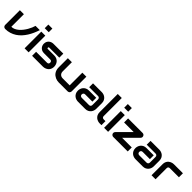

<svg xmlns="http://www.w3.org/2000/svg" viewBox="473 -2521 4292 4292"><g transform="rotate(45 2619.0 -375.0)"><path d="M689.5 -527.8Q668 -460.9 639.2 -396Q610.4 -331.1 573 -272.2Q535.6 -213.4 489.5 -163.3Q443.4 -113.3 387.5 -76.9Q331.5 -40.5 265.9 -19.8Q200.2 1 123.5 1Q110.4 1 98.6 -3.9Q86.9 -8.8 78.1 -17.3Q69.3 -25.9 64.5 -37.4Q59.6 -48.8 59.6 -62V-527.8H186.5V-130.9Q232.9 -130.9 275.6 -150.9Q318.4 -170.9 356.4 -203.9Q394.5 -236.8 427 -278.8Q459.5 -320.8 484.9 -365Q510.3 -409.2 528.1 -451.7Q545.9 -494.1 554.7 -527.8Z M863.8 -636.2H736.8V-751H863.8ZM863.8 0H736.8V-527.8H863.8Z M1495.6 -178.2Q1495.6 -145.5 1487.3 -119.4Q1479 -93.3 1465.3 -73.5Q1451.7 -53.7 1433.6 -39.8Q1415.5 -25.9 1395.8 -17.1Q1376 -8.3 1355.7 -4.2Q1335.4 0 1317.4 0H973.6V-127H1316.4Q1342.3 -127 1355.5 -140.1Q1368.7 -153.3 1368.7 -178.2Q1366.2 -229 1317.4 -229H1120.6Q1078.6 -229 1049.3 -243.7Q1020 -258.3 1001.7 -280.3Q983.4 -302.2 975.3 -327.6Q967.3 -353 967.3 -375Q967.3 -417.5 982.4 -446.5Q997.6 -475.6 1020.5 -493.7Q1043.5 -511.7 1070.3 -519.8Q1097.2 -527.8 1120.6 -527.8H1432.6V-400.9H1121.6Q1111.8 -400.9 1106.2 -398.7Q1100.6 -396.5 1097.9 -392.8Q1095.2 -389.2 1094.7 -385Q1094.2 -380.9 1094.2 -377Q1094.7 -369.1 1097.2 -364.7Q1099.6 -360.4 1103.3 -358.4Q1106.9 -356.4 1111.6 -356.2Q1116.2 -356 1120.6 -356H1317.4Q1366.2 -356 1400.4 -338.4Q1434.6 -320.8 1455.6 -294.2Q1476.6 -267.6 1486.1 -236.3Q1495.6 -205.1 1495.6 -178.2Z M2161.6 -64Q2161.6 -50.3 2156.7 -38.6Q2151.9 -26.9 2143.3 -18.3Q2134.8 -9.8 2123.3 -4.9Q2111.8 0 2098.6 0H1811.5Q1788.1 0 1761.5 -5.4Q1734.9 -10.7 1709 -22.7Q1683.1 -34.7 1658.9 -53Q1634.8 -71.3 1616.7 -97.4Q1598.6 -123.5 1587.6 -157.7Q1576.7 -191.9 1576.7 -234.9V-527.8H1703.6V-234.9Q1703.6 -210 1712.2 -190.2Q1720.7 -170.4 1735.4 -156.2Q1750 -142.1 1769.8 -134.5Q1789.6 -127 1812.5 -127H2034.7V-527.8H2161.6Z M2825.7 -174.8Q2825.7 -148.4 2816.4 -117.9Q2807.1 -87.4 2786.4 -61.3Q2765.6 -35.2 2732.2 -17.6Q2698.7 0 2650.9 0H2421.9Q2395.5 0 2365 -9.3Q2334.5 -18.6 2308.3 -39.3Q2282.2 -60.1 2264.6 -93.5Q2247.1 -127 2247.1 -174.8Q2247.1 -201.2 2256.3 -231.9Q2265.6 -262.7 2286.4 -288.8Q2307.1 -314.9 2340.6 -332.5Q2374 -350.1 2421.9 -350.1H2650.9V-229H2421.9Q2396 -229 2381.8 -213.1Q2367.7 -197.3 2367.7 -173.8Q2367.7 -148.9 2384 -135Q2400.4 -121.1 2422.9 -121.1H2650.9Q2676.8 -121.1 2690.9 -136.7Q2705.1 -152.3 2705.1 -175.8V-353Q2705.1 -377.9 2689.7 -392.6Q2674.3 -407.2 2650.9 -407.2H2372.1V-527.8H2650.9Q2677.2 -527.8 2707.8 -518.6Q2738.3 -509.3 2764.4 -488.5Q2790.5 -467.8 2808.1 -434.3Q2825.7 -400.9 2825.7 -353Z M3166 0H3109.4Q3082 0 3051 -9.3Q3020 -18.6 2993.2 -39.8Q2966.3 -61 2948.7 -95Q2931.2 -128.9 2931.2 -178.2V-751H3058.1V-178.2Q3058.1 -154.8 3072.8 -140.9Q3087.4 -127 3109.4 -127H3166Z M3376.5 -636.2H3249.5V-751H3376.5ZM3376.5 0H3249.5V-527.8H3376.5Z M3998 -488.8Q4005.9 -470.7 4002.2 -452.1Q3998.5 -433.6 3985.4 -419.9L3691.9 -127H3997.1V0H3539.1Q3519.5 0 3503.7 -11Q3487.8 -22 3480 -39.1Q3472.7 -57.1 3476.3 -75.9Q3480 -94.7 3494.1 -108.9L3786.1 -400.9H3481V-527.8H3939.9Q3959 -527.8 3974.9 -517.6Q3990.7 -507.3 3998 -488.8Z M4644 -174.8Q4644 -148.4 4634.8 -117.9Q4625.5 -87.4 4604.7 -61.3Q4584 -35.2 4550.5 -17.6Q4517.1 0 4469.2 0H4240.2Q4213.9 0 4183.3 -9.3Q4152.8 -18.6 4126.7 -39.3Q4100.6 -60.1 4083 -93.5Q4065.4 -127 4065.4 -174.8Q4065.4 -201.2 4074.7 -231.9Q4084 -262.7 4104.7 -288.8Q4125.5 -314.9 4158.9 -332.5Q4192.4 -350.1 4240.2 -350.1H4469.2V-229H4240.2Q4214.4 -229 4200.2 -213.1Q4186 -197.3 4186 -173.8Q4186 -148.9 4202.4 -135Q4218.8 -121.1 4241.2 -121.1H4469.2Q4495.1 -121.1 4509.3 -136.7Q4523.4 -152.3 4523.4 -175.8V-353Q4523.4 -377.9 4508.1 -392.6Q4492.7 -407.2 4469.2 -407.2H4190.4V-527.8H4469.2Q4495.6 -527.8 4526.1 -518.6Q4556.6 -509.3 4582.8 -488.5Q4608.9 -467.8 4626.5 -434.3Q4644 -400.9 4644 -353Z M5214.4 -400.9H4928.7Q4902.8 -400.9 4889.6 -387.9Q4876.5 -375 4876.5 -350.1V0H4749.5V-350.1Q4749.5 -382.8 4757.8 -408.7Q4766.1 -434.6 4780 -454.3Q4793.9 -474.1 4812 -488Q4830.1 -502 4849.9 -510.7Q4869.6 -519.5 4889.9 -523.7Q4910.2 -527.8 4927.7 -527.8H5214.4Z"/></g></svg>

Font: Audiowide
Style: Regular
Weight: 400
Designer: Astigmatic (AOETI)
Foundry: Astigmatic (AOETI)
Version: Version 1.002